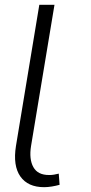

<svg xmlns="http://www.w3.org/2000/svg" viewBox="-20 -770 378 800"><path d="M207 -750 109.4 -161.9Q100.5 -106.9 119 -73.7Q137.4 -40.5 184.7 -40.8Q194.6 -40.5 205.4 -42.4Q216.3 -44.4 224.8 -46.5L228.3 0Q213.1 4.3 196 7.1Q179 9.9 163.7 9.9Q96.2 9.9 64.8 -34.8Q33.4 -79.5 46.5 -161.9L143.8 -750Z"/></svg>

Font: Inter Extra Light  BETA
Style: Italic
Weight: 200
Italic angle: 9.39999°
Designer: Rasmus Andersson
Foundry: rsms
Version: Version 3.011;git-f93a4a705